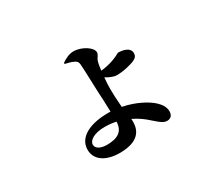

<svg xmlns="http://www.w3.org/2000/svg" viewBox="-122 -818 1243 1113"><g transform="rotate(-30 500.0 -261.5)"><path d="M379 -546C393 -543 420 -537 438 -527C450 -521 455 -514 457 -500C460 -478 463 -352 465 -314C467 -274 470 -233 471 -174H452C338 -174 245 -134 245 -48C245 23 311 61 398 61C527 61 555 0 555 -59L554 -77L584 -61C657 -18 687 37 729 37C752 37 768 24 768 -5C768 -57 712 -100 653 -128C626 -141 588 -156 541 -165C537 -212 535 -257 535 -289C535 -306 536 -334 539 -364C560 -351 587 -338 609 -338C659 -338 711 -354 728 -361C751 -371 758 -383 758 -400C758 -439 709 -448 680 -448C676 -448 661 -437 634 -427C604 -415 563 -407 543 -406C546 -431 550 -454 554 -465C560 -485 575 -493 575 -512C575 -543 515 -584 458 -584C429 -584 399 -568 378 -553ZM472 -106C470 -41 429 -17 357 -17C317 -17 286 -32 286 -59C286 -86 324 -114 396 -114C424 -114 449 -111 472 -106Z"/></g></svg>

Font: Noto Serif CJK KR
Style: Bold
Weight: 700
Designer: Ryoko NISHIZUKA 西塚涼子 (kana & ideographs); Frank Grießhammer (Latin, Greek & Cyrillic); Wenlong ZHANG 张文龙 (bopomofo); San
Foundry: Adobe
Version: Version 2.001;hotconv 1.1.0;makeotfexe 2.6.0